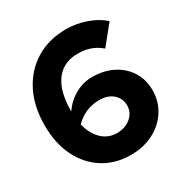

<svg xmlns="http://www.w3.org/2000/svg" viewBox="-168 -840 935 980"><g transform="rotate(-30 300.0 -350.0)"><path d="M325 11Q233 11 163.5 -33Q94 -77 55.5 -155.5Q17 -234 17 -339Q17 -451 59.5 -534.5Q102 -618 178.5 -664.5Q255 -711 357 -711Q416 -711 474.5 -690.5Q533 -670 570 -635L481 -525Q452 -550 419.5 -561.5Q387 -573 345 -573Q288 -573 249 -545Q210 -517 190 -464Q170 -411 170 -334Q203 -381 250 -407Q297 -433 349 -433Q418 -433 471 -406Q524 -379 554 -331Q584 -283 584 -221Q584 -155 550.5 -102.5Q517 -50 458.5 -19.5Q400 11 325 11ZM323 -313Q280 -313 243.5 -297Q207 -281 179 -252Q189 -212 208.5 -182.5Q228 -153 256 -137Q284 -121 317 -121Q350 -121 376 -133.5Q402 -146 417.5 -168Q433 -190 433 -218Q433 -246 419 -267.5Q405 -289 380.5 -301Q356 -313 323 -313Z"/></g></svg>

Font: Red Hat Mono
Style: Regular
Weight: 300
Monospace: yes
Designer: Pentagram, MCKL
Foundry: Pentagram, MCKL
Version: Version 1.023